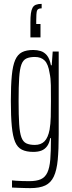

<svg xmlns="http://www.w3.org/2000/svg" viewBox="-20 -776 372 991"><path d="M136 195Q123 195 108 194.5Q93 194 76.5 193.5Q60 193 42 192V155Q50 156 64.5 157Q79 158 96.5 158.5Q114 159 131 159Q169 159 191 149Q213 139 224.5 114.5Q236 90 239.5 47.5Q243 5 243 -60V-63H239Q235 -38 223.5 -22Q212 -6 194.5 1Q177 8 152 8Q116 8 93 -3.5Q70 -15 58 -43.5Q46 -72 41 -123.5Q36 -175 36 -255Q36 -335 41 -386.5Q46 -438 58.5 -466.5Q71 -495 93.5 -506.5Q116 -518 152 -518Q172 -518 190 -512.5Q208 -507 222 -490.5Q236 -474 243 -439H247L252 -510H283V-83Q283 -4 278 49Q273 102 258 134.5Q243 167 214 181Q185 195 136 195ZM160 -28Q191 -28 209.5 -46.5Q228 -65 236 -107Q241 -137 242 -173Q243 -209 243 -253Q243 -300 242.5 -336Q242 -372 236 -399Q229 -445 210.5 -463.5Q192 -482 160 -482Q133 -482 116 -474Q99 -466 90.5 -443Q82 -420 79 -375Q76 -330 76 -255Q76 -180 79 -135Q82 -90 90.5 -67Q99 -44 116 -36Q133 -28 160 -28ZM137 -583V-661Q137 -689 139.5 -707Q142 -725 148 -736Q154 -747 165.5 -751.5Q177 -756 195 -756V-733Q174 -733 170.5 -719.5Q167 -706 167 -669V-652H189V-583Z"/></svg>

Font: Saira UltraCondensed ExtraLight
Style: Regular
Weight: 250
Width: 1
Designer: Hector Gatti with collaboration of the Omnibus-Type team
Foundry: Omnibus-Type
Version: Version 1.101